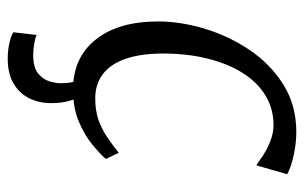

<svg xmlns="http://www.w3.org/2000/svg" viewBox="-165 -443 787 497"><g transform="rotate(90 228.5 -194.5)"><path d="M212 10Q129 10 82.2 -49Q35.5 -108 35.5 -210.5Q35.5 -267.5 54 -329.8Q72.5 -392 108.8 -446.2Q145 -500.5 198.5 -534.2Q252 -568 322 -568Q348.5 -568 379.2 -561.8Q410 -555.5 431 -544.5L408 -464.5L396.5 -472Q383.5 -482 367.8 -490.5Q352 -499 335.8 -504Q319.5 -509 304 -509Q261.5 -509 227.2 -488.2Q193 -467.5 168.8 -429Q144.5 -390.5 131.5 -337.8Q118.5 -285 118.5 -221Q119 -163 132.8 -124.5Q146.5 -86 172.5 -66.8Q198.5 -47.5 234.5 -47.5Q264.5 -47.5 288 -55.2Q311.5 -63 332.5 -76.8Q353.5 -90.5 375.5 -108.5L391.5 -75Q379.5 -61 355.2 -40.8Q331 -20.5 295.2 -5.2Q259.5 10 212 10ZM131.5 179Q111 179 92 174.8Q73 170.5 63.5 164.5L70.5 104Q77 107.5 91.8 110.2Q106.5 113 123 113Q155 113 170.5 100Q186 87 190.8 70.2Q195.5 53.5 195.5 43Q195.5 25 192.8 12.2Q190 -0.5 186 -10.5L206 -12.5L228.5 -10.5Q236.5 2.5 241.8 22Q247 41.5 247 67.5Q247 97 234.8 122.5Q222.5 148 197 163.5Q171.5 179 131.5 179Z"/></g></svg>

Font: Merriweather Light 18pt Light
Style: Italic
Weight: 300
Italic angle: -7.8°
Version: Version 2.101